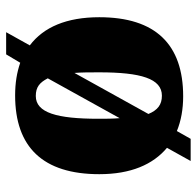

<svg xmlns="http://www.w3.org/2000/svg" viewBox="-28 -588 656 641"><g transform="rotate(90 300.5 -268.0)"><path d="M132 -39 88 40H162L190 -7C222 4 257 10 299 10C472 10 562 -83 562 -271C562 -376 530 -450 474 -497L518 -576H444L418 -530C384 -544 345 -551 302 -551C129 -551 38 -459 38 -271C38 -162 71 -85 132 -39ZM361 -435 224 -188C222 -212 222 -240 222 -271C222 -410 243 -480 300 -480C330 -480 348 -466 361 -435ZM301 -59C271 -59 256 -72 242 -99L375 -339C377 -315 377 -292 377 -268C377 -130 357 -59 301 -59Z"/></g></svg>

Font: Noto Serif Ethiopic SemiCondensed Black
Style: Regular
Weight: 900
Width: 4
Designer: Monotype Design Team
Foundry: Monotype Imaging Inc.
Version: Version 2.102